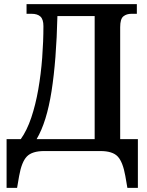

<svg xmlns="http://www.w3.org/2000/svg" viewBox="-20 -734 715 933"><path d="M12 179V-58H81Q111 -100 132 -162.5Q153 -225 166 -299.5Q179 -374 185 -453Q191 -532 191 -607Q191 -640 176.5 -653.5Q162 -667 133 -667H109V-714H645V-667H619Q595 -667 579.5 -654.5Q564 -642 564 -602V-58H650V179H599L589 121Q577 53 552 26.5Q527 0 468 0H195Q136 0 110.5 26.5Q85 53 73 121L63 179ZM158 -58H440V-656H259Q254 -441 230.5 -291Q207 -141 158 -58Z"/></svg>

Font: Noto Serif Condensed SemiBold
Style: Regular
Weight: 600
Width: 3
Designer: Monotype Design Team
Foundry: Monotype Imaging Inc.
Version: Version 2.013